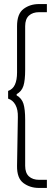

<svg xmlns="http://www.w3.org/2000/svg" viewBox="-20 -823 256 946"><path d="M20 -375Q43 -383 53.5 -406Q64 -429 64 -466V-694Q64 -755 96 -779Q128 -803 172 -803H211V-763H173Q141 -763 122.5 -746Q104 -729 104 -694V-479Q104 -427 95.5 -400Q87 -373 62 -359V-353Q87 -339 95.5 -312Q104 -285 104 -233V-6Q104 29 122.5 46Q141 63 173 63H211V103H172Q128 103 95.5 79Q63 55 64 -6L68 -246Q69 -283 56 -306.5Q43 -330 20 -337Z"/></svg>

Font: Phudu Light
Style: Bold
Weight: 700
Version: Version 1.005;gftools[0.9.23]